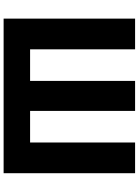

<svg xmlns="http://www.w3.org/2000/svg" viewBox="131 -916 785 1088"><g transform="rotate(90 524.0 -372.5)"><path d="M86 0H962V-745H788V-150H609V-745H439V-150H260V-745H86Z"/></g></svg>

Font: Noto Sans HK Black
Style: Regular
Weight: 900
Designer: Ryoko NISHIZUKA 西塚涼子 (kana, bopomofo & ideographs); Paul D. Hunt (Latin, Greek & Cyrillic); Sandoll Communications 산돌커뮤니
Foundry: Adobe
Version: Version 2.004;hotconv 1.0.118;makeotfexe 2.5.65603